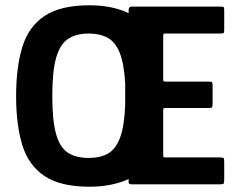

<svg xmlns="http://www.w3.org/2000/svg" viewBox="-20 -698 896 727"><path d="M318 9Q209 9 148.5 -31.5Q88 -72 64.5 -148.5Q41 -225 41 -334Q41 -443 64.5 -520Q88 -597 148.5 -637.5Q209 -678 318 -678Q364 -678 401.5 -670Q439 -662 467 -648Q467 -651 467 -654Q467 -657 467 -660Q467 -673 479 -673Q562 -673 646 -673Q730 -673 813 -673Q825 -673 827 -671Q829 -669 829 -658Q829 -641 829 -623Q829 -605 829 -588Q829 -576 827 -573.5Q825 -571 813 -571Q762 -571 710.5 -571Q659 -571 608 -571Q601 -571 599.5 -570Q598 -569 598 -563Q598 -522 598 -480.5Q598 -439 598 -398Q598 -392 599.5 -390.5Q601 -389 606 -389Q647 -389 687.5 -389Q728 -389 768 -389Q781 -389 783 -386.5Q785 -384 785 -370Q785 -354 785 -338.5Q785 -323 785 -307Q785 -294 782.5 -291.5Q780 -289 768 -289Q728 -289 687.5 -289Q647 -289 606 -289Q601 -289 599.5 -288Q598 -287 598 -282Q598 -239 598 -196.5Q598 -154 598 -111Q598 -105 599 -103.5Q600 -102 606 -102Q657 -102 708.5 -102Q760 -102 811 -102Q825 -102 827 -99Q829 -96 829 -83Q829 -67 829 -51Q829 -35 829 -19Q829 -5 826.5 -2.5Q824 0 811 0Q728 0 645 0Q562 0 479 0Q467 0 467 -7Q467 -10 467 -13.5Q467 -17 467 -20Q439 -7 401.5 1Q364 9 318 9ZM316 -100Q360 -100 389 -116.5Q418 -133 434.5 -176.5Q451 -220 454 -300V-382Q450 -456 433.5 -497.5Q417 -539 387.5 -555Q358 -571 316 -571Q268 -571 237.5 -550.5Q207 -530 192.5 -479Q178 -428 178 -334Q178 -241 192.5 -190Q207 -139 237.5 -119.5Q268 -100 316 -100Z"/></svg>

Font: Glory
Style: Bold
Weight: 700
Designer: Robert Leuschke
Foundry: Robert Leuschke
Version: Version 1.011